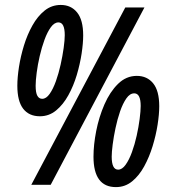

<svg xmlns="http://www.w3.org/2000/svg" viewBox="-20 -744 691 773"><path d="M140.6 -275.9Q96.7 -275.9 73.2 -306.4Q49.8 -336.9 49.8 -398.9Q49.8 -432.1 56.4 -474.6Q63 -517.1 76.4 -560.8Q89.8 -604.5 110.6 -641.6Q131.3 -678.7 159.7 -701.4Q188 -724.1 224.6 -724.1Q266.1 -724.1 290.5 -693.8Q314.9 -663.6 314.9 -601.6Q314.9 -570.3 308.6 -528.3Q302.2 -486.3 289.1 -442.1Q275.9 -397.9 255.1 -360.4Q234.4 -322.8 205.8 -299.3Q177.2 -275.9 140.6 -275.9ZM106 0 484.4 -713.9H561.5L184.1 0ZM149.9 -346.2Q166 -346.2 179.9 -366Q193.8 -385.7 205.1 -417.2Q216.3 -448.7 224.1 -483.9Q231.9 -519 236.3 -550.8Q240.7 -582.5 240.7 -602.5Q240.7 -653.8 215.3 -653.8Q198.7 -653.8 184.6 -634.3Q170.4 -614.7 159.2 -584Q147.9 -553.2 139.9 -518.3Q131.8 -483.4 127.7 -451.4Q123.5 -419.4 123.5 -398.9Q123.5 -370.6 130.4 -358.4Q137.2 -346.2 149.9 -346.2ZM446.8 9.3Q356.4 9.3 356.4 -113.3Q356.4 -161.1 367.4 -217Q378.4 -272.9 400.4 -323.5Q422.4 -374 455.1 -406.2Q487.8 -438.5 530.8 -438.5Q572.3 -438.5 596.7 -408.4Q621.1 -378.4 621.1 -316.4Q621.1 -284.2 614.5 -241.9Q607.9 -199.7 594.5 -155.8Q581.1 -111.8 560.5 -74.2Q540 -36.6 511.7 -13.7Q483.4 9.3 446.8 9.3ZM455.6 -61Q471.7 -61 485.8 -80.8Q500 -100.6 511.2 -131.6Q522.5 -162.6 530.3 -197.8Q538.1 -232.9 542.2 -264.9Q546.4 -296.9 546.4 -317.4Q546.4 -368.2 520.5 -368.2Q502.9 -368.2 488.8 -347.9Q474.6 -327.6 463.6 -295.9Q452.6 -264.2 445.1 -228.5Q437.5 -192.9 433.6 -161.9Q429.7 -130.9 429.7 -113.3Q429.7 -61 455.6 -61Z"/></svg>

Font: Open Sans Condensed SemiBold
Style: Italic
Weight: 600
Width: 3
Italic angle: -12°
Designer: Monotype Design Team
Foundry: Monotype Imaging Inc.
Version: Version 3.000; ttfautohint (v1.8.4)